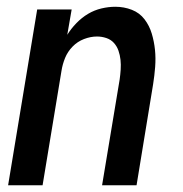

<svg xmlns="http://www.w3.org/2000/svg" viewBox="-20 -548 540 568"><path d="M4 0 90 -520H192L179 -445Q190 -463 206 -479.5Q222 -496 240.5 -507Q259 -518 280 -523Q301 -528 321 -528Q347 -528 370 -519Q393 -510 407.5 -491Q422 -472 429 -448.5Q436 -425 438.5 -400.5Q441 -376 439 -350Q437 -324 433 -299L384 0H282L334 -313Q336 -327 337 -342Q338 -357 336.5 -371Q335 -385 330.5 -398Q326 -411 317 -421Q308 -431 294.5 -435.5Q281 -440 267 -440Q248 -440 228.5 -432.5Q209 -425 194.5 -410Q180 -395 172.5 -376.5Q165 -358 162 -339L106 0Z"/></svg>

Font: Iosevka SS18 Semibold
Style: Italic
Weight: 600
Italic angle: -9°
Monospace: yes
Designer: Belleve Invis
Foundry: Belleve Invis
Version: Version 25.1.1; ttfautohint (v1.8.4)